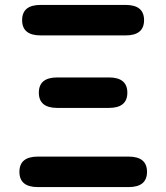

<svg xmlns="http://www.w3.org/2000/svg" viewBox="-20 -761 676 781"><path d="M134 0Q59 0 59 -62Q59 -124 134 -124H503Q578 -124 578 -62Q578 0 503 0ZM213 -322Q138 -322 138 -384Q138 -446 213 -446H423Q498 -446 498 -384Q498 -322 423 -322ZM145 -617Q70 -617 70 -679Q70 -741 145 -741H491Q566 -741 566 -679Q566 -617 491 -617Z"/></svg>

Font: Resource Han Rounded KR
Style: Bold
Weight: 700
Designer: Cyano Hao (round all glyphs); Ryoko NISHIZUKA 西塚涼子 (kana, bopomofo & ideographs); Paul D. Hunt (Latin, Greek & Cyrillic)
Foundry: Cyano Hao
Version: 0.990